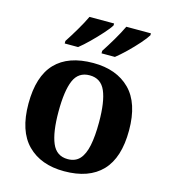

<svg xmlns="http://www.w3.org/2000/svg" viewBox="-114 -857 842 957"><g transform="rotate(15 306.5 -378.0)"><path d="M305 10Q185 10 116 -59.5Q47 -129 47 -270Q47 -411 113 -480Q179 -549 308 -549Q428 -549 497 -480Q566 -411 566 -270Q566 -129 499.5 -59.5Q433 10 305 10ZM307 -53Q346 -53 368.5 -77.5Q391 -102 401 -150.5Q411 -199 411 -270Q411 -377 387.5 -431Q364 -485 306 -485Q248 -485 225 -431.5Q202 -378 202 -270Q202 -164 225.5 -108.5Q249 -53 307 -53ZM334 -619Q355 -651 379 -691.5Q403 -732 419 -766H546V-756Q536 -739 510.5 -710Q485 -681 455.5 -652.5Q426 -624 403 -606H334ZM144 -619Q165 -651 189 -691.5Q213 -732 229 -766H356V-756Q346 -739 320 -710Q294 -681 265 -652.5Q236 -624 213 -606H144Z"/></g></svg>

Font: Noto Serif Kannada
Style: Bold
Weight: 700
Version: Version 2.003